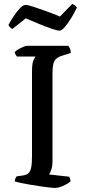

<svg xmlns="http://www.w3.org/2000/svg" viewBox="-20 -931 423 951"><path d="M250.9 0Q244.1 0 224.4 -2.3Q204.7 -4.5 179.5 -8.3Q154.3 -12.1 128.4 -16.4Q102.6 -20.6 82.5 -25Q62.3 -29.4 53.3 -32.4Q53.3 -40 56.3 -46.9Q59.3 -53.8 62.9 -57.6L90.5 -61.4Q109.6 -64.1 119.7 -72.1Q129.9 -80.1 134.2 -100.2Q138.5 -120.3 138.5 -157.8V-574.3Q138.5 -618.4 146.3 -633.8Q154.1 -649.3 156.3 -651H63.9Q61.9 -655 58.3 -659.1Q54.8 -663.3 52.8 -672.8Q58.3 -679.4 70.4 -686.4Q82.4 -693.5 95 -698.7Q107.5 -704 113.3 -704H318.1Q322.9 -699.2 326.8 -689.8Q330.7 -680.3 330.9 -668.5L288.7 -655.5Q268.9 -649.5 258.3 -639.6Q247.8 -629.7 243.9 -613.2Q240 -596.7 240 -569.3V-133.1Q240 -108.8 234.3 -91.2Q228.7 -73.7 222.9 -66.9L322.4 -55.8Q324.4 -53.8 326.7 -46.4Q329.1 -39 329.4 -32.4Q314.4 -19.6 291.3 -9.8Q268.2 0 250.9 0ZM274.6 -779.1Q263.7 -779.1 235 -789Q206.4 -798.9 171.8 -813.2Q137.2 -827.5 107.9 -840.2L41.5 -787.7Q36.5 -789.7 30.9 -794.5Q25.3 -799.2 21.9 -807.8Q33.6 -828.9 48.9 -852Q64.2 -875 79.5 -890.9Q94.8 -906.7 105.9 -906.7Q117.2 -906.7 146.2 -897.3Q175.2 -887.9 210.9 -874.9Q246.7 -861.9 276.9 -849.1L337.9 -911.5Q346.3 -908.1 352.3 -903.2Q358.3 -898.4 361 -893.6Q349.5 -869.5 333.3 -842.6Q317 -815.8 301.3 -797.5Q285.7 -779.1 274.6 -779.1Z"/></svg>

Font: Texturina Medium
Style: Regular
Weight: 500
Designer: Guillermo Torres Carreño
Foundry: Omnibus-Type
Version: Version 1.003